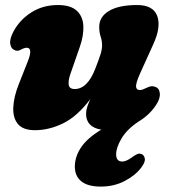

<svg xmlns="http://www.w3.org/2000/svg" viewBox="-20 -492 660 744"><path d="M581 -155.5Q597 -151 599.2 -130.8Q601.5 -110.5 585.5 -86.5Q560 -46.5 515.5 -20Q471 10 450.5 45.2Q430 80.5 430 106Q430 134 454 134Q469 134 491.5 117.5Q502.5 109.5 511 105.5Q519.5 101.5 528.5 105Q538 108.5 541 121.8Q544 135 528 156.5Q505 187.5 463.5 209.2Q422 231 370.5 231Q320 231 295 210.5Q270 190 270 154Q270 114.5 294.8 78.2Q319.5 42 372.5 10.5Q313.5 0.5 313.5 -51Q313.5 -64 318.2 -78.2Q323 -92.5 330 -108Q279.5 -41 224.8 -14.2Q170 12.5 115.5 12.5Q69 12.5 49.2 -11.8Q29.5 -36 31.5 -76.5Q33.5 -117 52.5 -165L88 -255Q108.5 -307 83.5 -307Q74.5 -307 61 -299.5Q46.5 -291.5 35.5 -298.5Q23 -303 19.8 -321.5Q16.5 -340 32 -369.5Q56.5 -415.5 101.5 -444Q146.5 -472.5 204 -472.5Q254 -472.5 277.8 -450.2Q301.5 -428 303 -390.5Q304.5 -353 288.5 -308L253 -206Q244 -180.5 246.2 -163.8Q248.5 -147 269.5 -147Q294.5 -147 314.8 -167.5Q335 -188 349.5 -226.5Q363.5 -262.5 369.5 -281.5Q375.5 -300.5 375.5 -316.5Q375.5 -334 370 -350.2Q364.5 -366.5 364.5 -388Q364.5 -427 402.5 -449.8Q440.5 -472.5 511.5 -472.5Q573.5 -472.5 589.2 -430.2Q605 -388 574 -320.5L521.5 -204.5Q506 -169 507.2 -156Q508.5 -143 522.5 -143Q530.5 -143 550 -152.5Q567.5 -161.5 581 -155.5Z"/></svg>

Font: Fraunces 72pt SuperSoft Black
Style: Italic
Weight: 900
Italic angle: -16°
Version: Version 1.000;[b76b70a41]